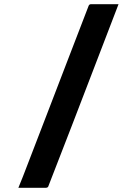

<svg xmlns="http://www.w3.org/2000/svg" viewBox="-20 -770 640 920"><path d="M548 -750Q493 -606 437 -461Q381 -316 325.5 -171Q270 -26 213 119Q212 123 210 125.5Q208 128 205 129Q202 130 199 130Q165 130 134 130Q103 130 68 130Q79 103 90 75.5Q101 48 111 21Q160 -106 209 -233.5Q258 -361 307 -488.5Q356 -616 405 -743Q407 -747 410 -748.5Q413 -750 417 -750Q451 -750 483 -750Q515 -750 548 -750Z"/></svg>

Font: Recursive Monospace
Style: Bold
Weight: 700
Version: Version 1.047